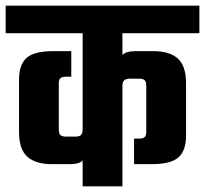

<svg xmlns="http://www.w3.org/2000/svg" viewBox="-40 -656 722 676"><path d="M251 -592H391V0H251ZM211 -476V-386H193Q179 -386 173 -381Q167 -376 167 -363V-201Q167 -185 173 -180Q179 -175 193 -175H225Q239 -175 245 -180.5Q251 -186 251 -202L264 -141Q264 -109 253 -93.5Q242 -78 205 -78H143Q86 -78 56.5 -104Q27 -130 27 -191V-377Q27 -428 53.5 -452Q80 -476 149 -476ZM499 -476Q557 -476 586 -450Q615 -424 615 -363V-177Q615 -126 588.5 -102Q562 -78 493 -78H432V-168H450Q463 -168 469 -173Q475 -178 475 -191V-353Q475 -369 469 -374Q463 -379 450 -379H417Q404 -379 397.5 -373.5Q391 -368 391 -352L378 -413Q378 -445 389.5 -460.5Q401 -476 438 -476ZM-20 -636H662V-539H-20Z"/></svg>

Font: Teko Light SemiBold
Style: Regular
Weight: 600
Version: Version 2.000;gftools[0.9.28.dev9+g7d2139d.d20230707]